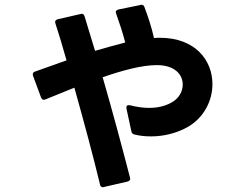

<svg xmlns="http://www.w3.org/2000/svg" viewBox="-20 -725 1040 808"><path d="M546 -159C569 -153 593 -151 616 -151C670 -151 724 -165 769 -190C838 -229 874 -301 874 -371C874 -470 803 -566 653 -566C645 -566 637 -566 628 -565C618 -610 604 -652 588 -695C586 -702 581 -705 575 -705C574 -705 572 -705 571 -704L478 -685C471 -683 467 -679 467 -673C467 -672 468 -669 469 -667C484 -625 497 -585 507 -546C467 -536 424 -524 380 -511L336 -656C334 -663 330 -667 324 -667H323L319 -666L223 -644C216 -642 212 -638 212 -633L213 -627C228 -581 244 -528 260 -471L128 -424C121 -422 118 -418 118 -412C118 -411 118 -408 119 -406L153 -314C156 -308 160 -305 165 -305C167 -305 169 -306 172 -307L293 -356C334 -210 375 -57 401 52C402 59 407 63 413 63C414 63 416 63 417 62L517 39C524 37 528 33 528 27L527 22C493 -109 454 -255 412 -400C499 -430 579 -451 640 -451C716 -451 749 -411 749 -369C749 -341 734 -313 706 -296C683 -282 651 -271 608 -271C585 -271 558 -274 527 -282C517 -284 512 -281 512 -273V-269L533 -172C534 -165 539 -160 546 -159Z"/></svg>

Font: LINE Seed JP App_OTF Bold
Style: Regular
Weight: 700
Designer: LINE & Fontrix & Fontworks
Version: Version 1.009